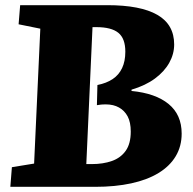

<svg xmlns="http://www.w3.org/2000/svg" viewBox="-20 -723 745 743"><path d="M654 -551Q654 -514 635 -480Q616 -446 579.5 -419Q543 -392 489 -376V-371Q582 -362 632.5 -320.5Q683 -279 683 -206Q683 -157 660 -118.5Q637 -80 593.5 -53.5Q550 -27 488 -13.5Q426 0 348 0H20L26 -76L112 -90L136 -612L52 -629L58 -703H395Q524 -703 589 -665.5Q654 -628 654 -551ZM357 -394Q392 -401 416 -417Q440 -433 452.5 -459.5Q465 -486 465 -523Q465 -574 438 -596Q411 -618 353 -618H338L314 -88H335Q379 -88 413 -100Q447 -112 466.5 -139.5Q486 -167 486 -214Q486 -250 474 -272.5Q462 -295 440.5 -307Q419 -319 390 -319Q376 -319 369 -318Q362 -317 355 -316Z"/></svg>

Font: Literata 18pt ExtraBold
Style: Italic
Weight: 800
Italic angle: -2°
Designer: Latin by Veronika Burian and Jose Scaglione. Greek by Irene Vlachou. Cyrillic by Vera Evstafieva
Foundry: TypeTogether
Version: Version 3.103;gftools[0.9.29]